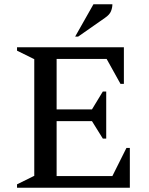

<svg xmlns="http://www.w3.org/2000/svg" viewBox="-20 -882 699 902"><path d="M60 0V-16L141 -56V-604L60 -644V-660H562V-488H546L481 -605H246V-368H412L463 -452H479V-231H463L412 -313H246V-55H508L574 -187H590V0ZM333 -710 419 -862H508Q508 -846 501.5 -829.5Q495 -813 473 -798L347 -710Z"/></svg>

Font: Spectral Medium
Style: Regular
Weight: 500
Designer: Jean-Baptiste Levee
Foundry: Production Type
Version: Version 2.001